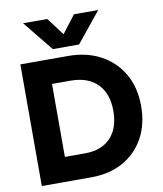

<svg xmlns="http://www.w3.org/2000/svg" viewBox="-93 -936 860 1011"><g transform="rotate(-10 337.0 -430.5)"><path d="M370.7 -700 501.6 -861.3H371.8L299.8 -767.5L228.9 -861.3H99.7L230.5 -700ZM194.3 -520.2H293.2Q385.8 -520.2 436.7 -468.9Q487.7 -417.7 487.7 -325.1Q487.7 -232.2 439 -181.1Q390.3 -130 302.4 -130H194.3ZM303 -650.5H48V0H312.9Q410 0 482.8 -40.4Q555.6 -80.8 596 -154Q636.3 -227.1 636.3 -324.8Q636.3 -422.6 594.6 -495.7Q553 -568.8 477.9 -609.7Q402.9 -650.5 303 -650.5Z"/></g></svg>

Font: Overused Grotesk Light
Style: Regular
Weight: 300
Designer: RandomMaerks
Version: Version 0.005